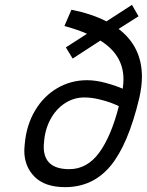

<svg xmlns="http://www.w3.org/2000/svg" viewBox="-20 -761 604 790"><path d="M564 -445Q564 -406 553 -357Q507 -165 434.5 -78Q362 9 248 9Q165 9 122.5 -33.5Q80 -76 80 -141Q80 -150 82 -170Q89 -247 124.5 -306.5Q160 -366 216 -398.5Q272 -431 338 -431Q374 -431 414.5 -420Q455 -409 485 -396Q488 -417 488 -435Q488 -535 393 -594L279 -520L251 -566L338 -622Q300 -639 245 -654L274 -721Q358 -704 418 -673L523 -741L550 -694L468 -642Q564 -569 564 -445ZM469 -324Q462 -328 440.5 -336.5Q419 -345 387.5 -352.5Q356 -360 327 -360Q283 -360 246 -335.5Q209 -311 186.5 -268Q164 -225 161 -173Q160 -167 160 -157Q160 -65 265 -65Q338 -65 387.5 -132Q437 -199 469 -324Z"/></svg>

Font: Cairo
Style: Italic
Weight: 400
Italic angle: -13°
Designer: Mohamed Gaber, Accademia di Belle Arti di Urbino and others
Foundry: Kief Type Foundry, Accademia di Belle Arti di Urbino and others
Version: Version 3.011